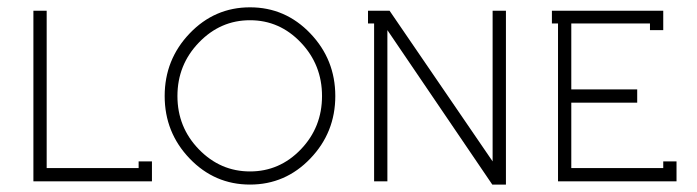

<svg xmlns="http://www.w3.org/2000/svg" viewBox="-20 -493 1894 522"><path d="M356.9 -54.2H393.1V0H70.8V-463.9H106.9V-36.1H356.9Z M495.6 -402.1Q563.5 -473.1 659.7 -473.1Q755.9 -473.1 823.7 -402.1Q891.6 -331.1 891.6 -231.9Q891.6 -132.8 823.7 -62Q755.9 8.8 659.7 8.8Q563.5 8.8 495.6 -62Q427.7 -132.8 427.7 -231.9Q427.7 -331.1 495.6 -402.1ZM520.8 -377.4Q462.4 -316.9 462.4 -231.9Q462.4 -147 520.8 -86.9Q579.1 -26.9 659.7 -26.9Q740.2 -26.9 797.9 -86.9Q855.5 -147 855.5 -231.9Q855.5 -316.9 797.9 -377.4Q740.2 -438 659.7 -438Q579.1 -438 520.8 -377.4Z M1039.1 -463.9 1319.3 -54.2V-463.9H1355.5V8.8H1318.4L1033.2 -411.1V0H997.1V-429.2H980.5V-463.9Z M1533.2 -429.2V-250H1712.4V-213.9H1533.2V-36.1H1783.2V-54.2H1819.3V0H1497.1V-429.2H1480.5V-463.9H1783.2V-411.1H1747.1V-429.2Z"/></svg>

Font: RawengulkPcs
Style: Regular
Weight: 400
Version: Version 0.92